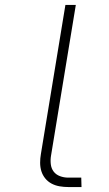

<svg xmlns="http://www.w3.org/2000/svg" viewBox="-20 -755 440 775"><path d="M256 0Q238 0 220.5 -3Q203 -6 188 -14Q173 -22 162.5 -35Q152 -48 147 -64Q142 -80 142 -98Q142 -116 145 -133L244 -735H286L186 -127Q183 -110 185 -92.5Q187 -75 196.5 -62.5Q206 -50 222 -44Q238 -38 256 -38H308L309 0Z"/></svg>

Font: Iosevka Aile XLt Obl
Style: Regular
Weight: 200
Italic angle: -9°
Designer: Belleve Invis
Foundry: Belleve Invis
Version: Version 31.1.0; ttfautohint (v1.8.4)